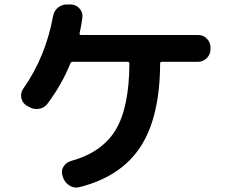

<svg xmlns="http://www.w3.org/2000/svg" viewBox="-20 -810 1040 860"><path d="M867.2 -653.3Q890.6 -653.3 906.7 -636.7Q922.9 -620.1 922.9 -596.7V-589.8Q922.9 -566.4 906.2 -549.8Q889.6 -533.2 867.2 -533.2H705.1Q697.3 -533.2 697.3 -526.4Q696.3 -285.2 608.9 -151.9Q521.5 -18.6 335.9 28.3Q312.5 34.2 292 21.5Q271.5 8.8 262.7 -13.7L259.8 -23.4Q252.9 -44.9 264.6 -64Q276.4 -83 297.9 -88.9Q436.5 -127 497.6 -227.5Q558.6 -328.1 559.6 -525.4Q559.6 -533.2 550.8 -533.2H306.6Q297.9 -533.2 294.9 -525.4Q256.8 -430.7 191.4 -343.8Q176.8 -325.2 152.3 -322.3Q127.9 -319.3 108.4 -332L97.7 -337.9Q79.1 -350.6 75.2 -372.6Q71.3 -394.5 85 -414.1Q184.6 -555.7 217.8 -738.3Q222.7 -762.7 240.7 -776.9Q258.8 -791 283.2 -790H299.8Q323.2 -788.1 337.9 -770Q352.5 -752 348.6 -728.5Q344.7 -697.3 336.9 -663.1Q334 -653.3 342.8 -653.3Z"/></svg>

Font: Rounded Mgen+ 1m bold
Style: Bold
Weight: 700
Designer: [Source Han Sans]
Ryoko NISHIZUKA  (kana & ideographs); Paul D. Hunt (Latin, Greek & Cyrillic); Wenlong ZHANG  (bopomofo
Version: Version 1.059.20150602